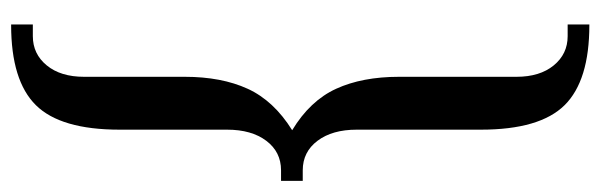

<svg xmlns="http://www.w3.org/2000/svg" viewBox="-387 -442 1079 345"><g transform="rotate(-90 152.5 -269.5)"><path d="M187 119Q187 161 207.5 186Q228 211 260 211H281V250H280Q180 250 136 205.5Q92 161 92 55V-168Q92 -212 72 -238.5Q52 -265 19 -265H0V-304H19Q52 -304 72 -330.5Q92 -357 92 -401V-594Q92 -700 136 -744.5Q180 -789 280 -789H281V-750H260Q228 -750 207.5 -725Q187 -700 187 -658V-477Q187 -411 165.5 -364Q144 -317 91 -284Q144 -252 165.5 -205Q187 -158 187 -92Z"/></g></svg>

Font: Girassol
Style: Regular
Weight: 400
Width: 3
Designer: Liam Spradlin
Version: Version 1.004